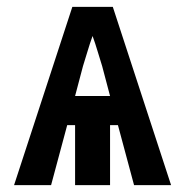

<svg xmlns="http://www.w3.org/2000/svg" viewBox="-20 -540 540 560"><path d="M21 0 191 -520H309L479 0H371L324 -175H301V0H199V-175H176L129 0ZM199 -260H301L278 -347Q271 -369 264.5 -391Q258 -413 250 -435Q242 -413 235.5 -391Q229 -369 222 -347Z"/></svg>

Font: Iosevka SS04 Heavy
Style: Regular
Weight: 900
Monospace: yes
Designer: Belleve Invis
Foundry: Belleve Invis
Version: Version 19.0.0; ttfautohint (v1.8.4)